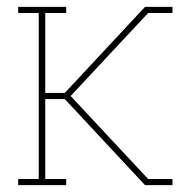

<svg xmlns="http://www.w3.org/2000/svg" viewBox="-20 -540 540 560"><path d="M33 0V-18H93V-502H33V-520H173V-502H112V-269H169L403 -520H483V-502H412L186 -260L412 -18H483V0H403L169 -251H112V-18H173V0Z"/></svg>

Font: Iosevka Curly Slab Thin
Style: Regular
Weight: 100
Monospace: yes
Designer: Belleve Invis
Foundry: Belleve Invis
Version: Version 22.1.2; ttfautohint (v1.8.4)